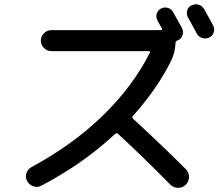

<svg xmlns="http://www.w3.org/2000/svg" viewBox="-20 -856 1040 898"><path d="M935 -813Q963 -763 977 -737Q985 -721 979.5 -704.5Q974 -688 958 -680Q942 -673 925 -678.5Q908 -684 900 -700Q887 -725 859 -775Q851 -790 855.5 -807Q860 -824 876 -831Q892 -839 909 -834Q926 -829 935 -813ZM849 -65Q864 -50 864 -28.5Q864 -7 849 8Q834 23 812.5 22.5Q791 22 776 7Q640 -131 532 -230Q526 -236 519 -230Q369 -90 174 12Q156 22 136.5 15.5Q117 9 107 -9Q97 -27 103.5 -46Q110 -65 128 -75Q321 -179 462 -316.5Q603 -454 681 -610Q684 -617 676 -617H220Q200 -617 185.5 -631.5Q171 -646 171 -666Q171 -686 185.5 -700.5Q200 -715 220 -715H733Q736 -715 737.5 -717.5Q739 -720 738 -722Q734 -728 727 -741Q720 -754 716 -761Q708 -776 713 -792Q718 -808 733 -816Q749 -824 765.5 -819Q782 -814 790 -799Q825 -736 831 -725Q839 -710 834 -692.5Q829 -675 813 -668Q812 -668 812 -668L810 -667Q801 -663 801 -656Q799 -610 781 -573Q716 -441 601 -313Q596 -308 602 -301Q740 -174 849 -65Z"/></svg>

Font: Rounded Mplus 1c Medium
Style: Regular
Weight: 500
Version: Version 1.059.20150529